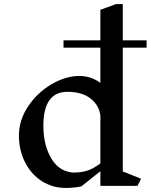

<svg xmlns="http://www.w3.org/2000/svg" viewBox="-20 -913 740 943"><path d="M583 -71 673 -35 655 0H473V-72L380 2Q348 10 303 10Q237 10 184.5 -24Q132 -58 102.5 -117Q73 -176 73 -247Q73 -324 119 -392Q165 -460 234.5 -500Q304 -540 369 -540Q427 -540 473 -506V-679H292V-715H473V-865L550 -893H583V-715H700V-679H583ZM473 -110V-345Q467 -396 425 -429Q383 -462 311 -462Q193 -462 193 -295Q193 -198 234 -131.5Q275 -65 351 -65L350 -66Q381 -66 409 -75Q437 -84 473 -110Z"/></svg>

Font: Inknut Antiqua Light
Style: Regular
Weight: 300
Designer: Claus Eggers Sørensen
Foundry: Claus Eggers Sørensen
Version: Version 1.003; ttfautohint (v1.8.2) -l 8 -r 50 -G 200 -x 14 